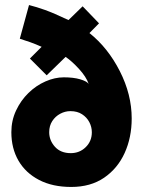

<svg xmlns="http://www.w3.org/2000/svg" viewBox="-20 -729 578 761"><path d="M262.5 12Q188 12 134.8 -15.8Q81.5 -43.5 53.2 -92.2Q25 -141 25 -205Q25 -251.5 43.8 -291.2Q62.5 -331 92.8 -360.5Q123 -390 160 -406.2Q197 -422.5 233 -422.5Q271 -422.5 297.5 -414.8Q324 -407 331.5 -396.5Q321.5 -425 292.8 -456.2Q264 -487.5 240 -503.5L165 -430.5L98.5 -497L145 -543.5Q119 -555 100.5 -561.5Q87 -566.5 58.5 -575.5L95 -709Q125 -701.5 158.5 -689.5Q192 -677.5 251.5 -649.5L307.5 -704L372.5 -636.5L334.5 -598Q407.5 -540 454.8 -447.2Q502 -354.5 502 -259.5Q502 -184 474 -122.5Q446 -61 392.5 -24.5Q339 12 262.5 12ZM260.5 -122Q295.5 -122 319.8 -145.8Q344 -169.5 344 -204.5Q344 -226 334 -245Q324 -264 305.2 -276.2Q286.5 -288.5 259 -288.5Q238 -288.5 218.8 -278.2Q199.5 -268 187.2 -249.2Q175 -230.5 175 -205Q175 -172.5 197.8 -147.2Q220.5 -122 260.5 -122Z"/></svg>

Font: Lucymar Sans ExtraBold
Style: Regular
Weight: 800
Foundry: The League of Moveable Type (original font) / Main changes by Cristiano Sobral with portions from Mirco Monsees
Version: Version 2.001;August 30, 2020;FontCreator 13.0.0.2681 64-bit